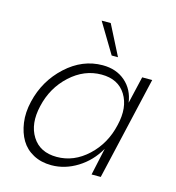

<svg xmlns="http://www.w3.org/2000/svg" viewBox="-105 -780 805 876"><g transform="rotate(15 298.0 -341.5)"><path d="M353 -547.9 267.6 -689.9H310.5L382.8 -547.9ZM215.8 6.8Q167.5 6.8 130.4 -13.2Q93.3 -33.2 72.8 -67.6Q52.2 -102.1 45.7 -148.7Q39.1 -195.3 51.8 -249Q76.2 -353 153.3 -423.8Q230.5 -494.6 325.7 -494.6Q390.1 -494.6 432.6 -457.8Q475.1 -420.9 483.4 -359.9L513.2 -487.8H560.5L448.2 0H404.8L432.6 -128.4Q397 -65.9 338.4 -29.5Q279.8 6.8 215.8 6.8ZM230 -36.1Q311 -36.1 376 -96.7Q440.9 -157.2 461.4 -249Q482.4 -336.4 446.5 -394.3Q410.6 -452.1 331.5 -452.1Q250 -452.1 184.1 -391.6Q118.2 -331.1 97.7 -240.2Q77.1 -152.8 113.8 -94.5Q150.4 -36.1 230 -36.1Z"/></g></svg>

Font: HK Grotesk Light Legacy Italic
Style: Regular
Weight: 300
Italic angle: -13°
Designer: Alfredo Marco Pradil
Foundry: Hanken Design Co.
Version: Version 2.022;PS 002.022;hotconv 1.0.88;makeotf.lib2.5.64775